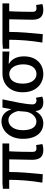

<svg xmlns="http://www.w3.org/2000/svg" viewBox="995 -1599 617 2647"><g transform="rotate(-90 1303.5 -275.5)"><path d="M558 13C594 13 622 7 641 0L627 -86C608 -83 594 -81 584 -81C550 -81 533 -95 533 -134C533 -178 534 -341 541 -457H649V-550H103L24 -544V-457H148C148 -317 135 -153 109 0L225 6C240 -144 256 -310 256 -457H430C429 -346 424 -190 424 -140C424 -43 460 13 558 13Z M928 13C997 13 1053 -22 1093 -92H1097C1102 -18 1147 13 1216 13C1252 13 1278 6 1295 -2L1279 -89C1267 -84 1254 -81 1242 -81C1211 -81 1188 -99 1188 -136C1188 -231 1228 -411 1258 -550H1144L1122 -431H1119C1087 -527 1022 -564 955 -564C828 -564 713 -454 713 -267C713 -87 800 13 928 13ZM953 -82C877 -82 832 -147 832 -269C832 -403 900 -468 970 -468C1019 -468 1068 -440 1096 -337L1088 -236C1081 -152 1018 -82 953 -82Z M1606 13C1745 13 1850 -85 1850 -253C1850 -350 1813 -423 1749 -459V-464C1809 -462 1856 -459 1917 -454V-550H1612C1479 -550 1355 -461 1355 -269C1355 -87 1470 13 1606 13ZM1607 -81C1529 -81 1474 -152 1474 -269C1474 -397 1530 -456 1608 -456C1693 -456 1740 -366 1740 -263C1740 -150 1686 -81 1607 -81Z M2489 13C2525 13 2553 7 2572 0L2558 -86C2539 -83 2525 -81 2515 -81C2481 -81 2464 -95 2464 -134C2464 -178 2465 -341 2472 -457H2580V-550H2034L1955 -544V-457H2079C2079 -317 2066 -153 2040 0L2156 6C2171 -144 2187 -310 2187 -457H2361C2360 -346 2355 -190 2355 -140C2355 -43 2391 13 2489 13Z"/></g></svg>

Font: Noto Sans Japanese Medium
Style: Regular
Weight: 500
Designer: Ryoko NISHIZUKA (kana & ideographs); Paul D. Hunt (Latin, Greek & Cyrillic); Wenlong ZHANG (bopomofo); Sandoll Communica
Foundry: Adobe Systems Incorporated
Version: Version 1.000;PS 1;hotconv 1.0.78;makeotf.lib2.5.61930